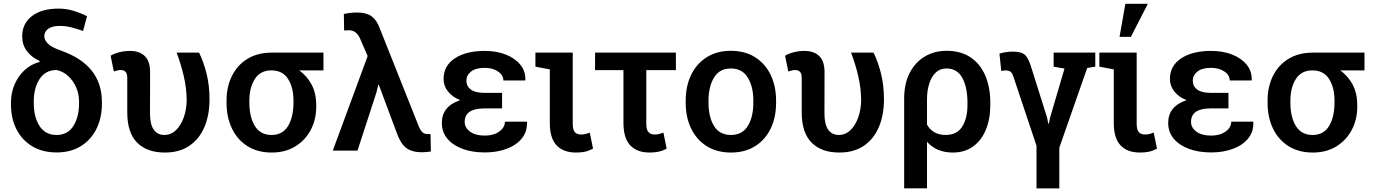

<svg xmlns="http://www.w3.org/2000/svg" viewBox="-20 -812 7416 1035"><path d="M285.2 9.8Q209 9.8 153.8 -23.4Q98.6 -56.6 68.8 -115Q39.1 -173.3 39.1 -249V-258.8Q39.1 -313 59.3 -358.6Q79.6 -404.3 114.3 -435.5Q148.9 -466.8 192.4 -477.5L194.3 -482.9Q149.4 -503.4 124.5 -537.1Q99.6 -570.8 99.6 -615.2Q99.6 -685.1 152.1 -725.3Q204.6 -765.6 295.4 -765.6Q334.5 -765.6 371.6 -755.1Q408.7 -744.6 449.2 -724.6L427.7 -645Q400.4 -655.3 367.2 -663.8Q334 -672.4 300.8 -672.4Q262.2 -672.4 240.5 -657.2Q218.8 -642.1 218.8 -616.2Q218.8 -596.7 238 -576.9Q257.3 -557.1 309.1 -539.1Q529.3 -461.9 529.3 -262.2V-252.4Q529.3 -175.8 499.5 -116.5Q469.7 -57.1 415 -23.7Q360.4 9.8 285.2 9.8ZM285.2 -84.5Q344.7 -84.5 375.5 -132.8Q406.2 -181.2 406.2 -255.9V-265.6Q406.2 -304.2 390.9 -340.1Q375.5 -376 348.1 -401.6Q320.8 -427.2 285.2 -434.6Q225.1 -434.6 193.6 -386.2Q162.1 -337.9 162.1 -265.6V-255.9Q162.1 -181.2 193.1 -132.8Q224.1 -84.5 285.2 -84.5Z M868.7 10.3Q772.5 10.3 719.2 -43.2Q666 -96.7 666 -206.5V-390.6Q666 -415.5 656.7 -425Q647.5 -434.6 629.9 -434.6Q621.6 -434.6 611.1 -431.9Q600.6 -429.2 593.8 -426.8L576.2 -511.7Q595.7 -523.4 623.8 -530.5Q651.9 -537.6 679.7 -537.6Q731.9 -537.6 760.5 -509.8Q789.1 -481.9 789.1 -423.3L788.6 -201.7Q788.6 -140.6 809.1 -112.5Q829.6 -84.5 865.2 -84.5Q901.9 -84.5 929 -110.8Q956.1 -137.2 971.2 -180.7Q986.3 -224.1 986.3 -275.9Q985.4 -337.4 970.9 -400.4Q956.5 -463.4 932.1 -528.3H1053.2Q1078.1 -477.1 1093.8 -414.1Q1109.4 -351.1 1109.4 -275.9Q1109.4 -192.4 1082.3 -127.9Q1055.2 -63.5 1001.5 -26.6Q947.8 10.3 868.7 10.3Z M1444.8 10.3Q1369.1 10.3 1314.5 -23.9Q1259.8 -58.1 1230.5 -118.9Q1201.2 -179.7 1201.2 -258.8V-269Q1201.2 -344.7 1230.5 -403.3Q1259.8 -461.9 1314.5 -495.1Q1369.1 -528.3 1444.8 -528.3H1723.6V-432.6H1592.8Q1634.8 -402.8 1659.7 -356.2Q1684.6 -309.6 1684.6 -246.1V-235.8Q1684.6 -168 1655.3 -112.1Q1626 -56.2 1572 -22.9Q1518.1 10.3 1444.8 10.3ZM1443.8 -84.5Q1503.9 -84.5 1533 -133.1Q1562 -181.6 1562 -258.8V-269Q1562 -340.3 1532.7 -386.5Q1503.4 -432.6 1442.9 -432.6Q1383.3 -432.6 1353.8 -386.2Q1324.2 -339.8 1324.2 -269V-258.8Q1324.2 -181.2 1353.8 -132.8Q1383.3 -84.5 1443.8 -84.5Z M2255.4 8.8Q2200.7 8.8 2170.2 -14.2Q2139.6 -37.1 2118.7 -95.7L2022 -355L2019 -354.5L2009.3 -314L1907.2 0H1773.9L1961.9 -509.8L1921.4 -603Q1901.9 -648.9 1861.3 -648.9Q1847.7 -648.9 1835 -647.9L1833.5 -736.3Q1845.2 -739.7 1866.7 -742.2Q1888.2 -744.6 1905.3 -744.6Q1954.6 -744.6 1982.4 -724.6Q2010.3 -704.6 2025.4 -663.6L2234.9 -137.2Q2244.1 -112.8 2255.1 -101.1Q2266.1 -89.4 2283.7 -89.4Q2289.6 -89.4 2293.2 -89.4Q2296.9 -89.4 2300.8 -89.8L2302.7 4.4Q2293.5 5.9 2281.2 7.3Q2269 8.8 2255.4 8.8Z M2593.8 9.8Q2525.9 9.8 2473.6 -9.5Q2421.4 -28.8 2391.6 -64.5Q2361.8 -100.1 2361.8 -149.4Q2361.8 -239.3 2460.9 -272Q2418.5 -289.1 2394.8 -319.1Q2371.1 -349.1 2371.1 -385.7Q2371.1 -457.5 2431.9 -497.6Q2492.7 -537.6 2593.3 -537.6Q2656.7 -537.6 2706.8 -517.8Q2756.8 -498 2785.2 -462.9Q2813.5 -427.7 2812 -381.3L2811 -378.4H2693.4Q2693.4 -407.7 2664.1 -427Q2634.8 -446.3 2593.3 -446.3Q2543.9 -446.3 2519 -426Q2494.1 -405.8 2494.1 -378.4Q2494.1 -347.2 2518.1 -329.3Q2542 -311.5 2590.3 -311.5H2686.5V-227.5H2590.3Q2484.9 -227.5 2484.9 -154.8Q2484.9 -124 2513.7 -102.5Q2542.5 -81.1 2593.8 -81.1Q2641.1 -81.1 2671.4 -103Q2701.7 -125 2701.7 -156.2H2819.8L2820.8 -153.3Q2822.3 -100.6 2791.7 -64.2Q2761.2 -27.8 2709 -9Q2656.7 9.8 2593.8 9.8Z M3085.4 10.3Q3016.6 10.3 2980.2 -28.6Q2943.8 -67.4 2943.8 -149.4V-438L2866.2 -452.6V-528.3H3067.4V-146Q3067.4 -112.3 3078.9 -99.6Q3090.3 -86.9 3112.8 -86.9Q3126 -86.9 3135.7 -89.4Q3145.5 -91.8 3159.2 -97.2L3176.8 -10.7Q3153.8 1.5 3133.1 5.9Q3112.3 10.3 3085.4 10.3Z M3482.4 10.3Q3413.6 10.3 3377.2 -28.6Q3340.8 -67.4 3340.8 -149.4V-434.1H3187.5L3188 -528.3H3623.5V-434.1H3463.9V-146Q3463.9 -112.3 3475.8 -99.6Q3487.8 -86.9 3510.7 -86.9Q3522 -86.9 3533.7 -89.8Q3545.4 -92.8 3556.2 -97.2L3573.7 -10.7Q3552.2 1 3530 5.6Q3507.8 10.3 3482.4 10.3Z M3920.4 10.3Q3844.2 10.3 3789.6 -24.2Q3734.9 -58.6 3705.6 -119.1Q3676.3 -179.7 3676.3 -258.8V-269Q3676.3 -347.7 3705.6 -408.2Q3734.9 -468.8 3789.6 -503.4Q3844.2 -538.1 3919.4 -538.1Q3995.6 -538.1 4050.3 -503.7Q4105 -469.2 4134.3 -408.4Q4163.6 -347.7 4163.6 -269V-258.8Q4163.6 -179.2 4134.3 -118.7Q4105 -58.1 4050.5 -23.9Q3996.1 10.3 3920.4 10.3ZM3920.4 -84.5Q3981.4 -84.5 4011.2 -133.1Q4041 -181.6 4041 -258.8V-269Q4041 -344.7 4011 -393.8Q3981 -442.9 3919.4 -442.9Q3858.4 -442.9 3828.9 -393.8Q3799.3 -344.7 3799.3 -269V-258.8Q3799.3 -181.6 3828.9 -133.1Q3858.4 -84.5 3920.4 -84.5Z M4504.4 10.3Q4408.2 10.3 4355 -43.2Q4301.8 -96.7 4301.8 -206.5V-390.6Q4301.8 -415.5 4292.5 -425Q4283.2 -434.6 4265.6 -434.6Q4257.3 -434.6 4246.8 -431.9Q4236.3 -429.2 4229.5 -426.8L4211.9 -511.7Q4231.4 -523.4 4259.5 -530.5Q4287.6 -537.6 4315.4 -537.6Q4367.7 -537.6 4396.2 -509.8Q4424.8 -481.9 4424.8 -423.3L4424.3 -201.7Q4424.3 -140.6 4444.8 -112.5Q4465.3 -84.5 4501 -84.5Q4537.6 -84.5 4564.7 -110.8Q4591.8 -137.2 4606.9 -180.7Q4622.1 -224.1 4622.1 -275.9Q4621.1 -337.4 4606.7 -400.4Q4592.3 -463.4 4567.9 -528.3H4689Q4713.9 -477.1 4729.5 -414.1Q4745.1 -351.1 4745.1 -275.9Q4745.1 -192.4 4718 -127.9Q4690.9 -63.5 4637.2 -26.6Q4583.5 10.3 4504.4 10.3Z M4854 203.1V-281.7Q4854 -359.9 4883.1 -417.5Q4912.1 -475.1 4963.9 -506.6Q5015.6 -538.1 5083 -538.1Q5159.2 -538.1 5211.4 -503.2Q5263.7 -468.3 5291 -405.3Q5318.4 -342.3 5318.4 -257.3V-247.1Q5318.4 -169.9 5294.2 -112.1Q5270 -54.2 5224.9 -22Q5179.7 10.3 5116.2 10.3Q5027.8 10.3 4977.1 -47.9V203.1ZM5077.6 -84.5Q5138.2 -84.5 5166.7 -129.2Q5195.3 -173.8 5195.3 -247.1V-257.3Q5195.3 -340.8 5167.7 -391.8Q5140.1 -442.9 5082 -442.9Q5046.9 -442.9 5023.7 -420.4Q5000.5 -397.9 4988.8 -360.1Q4977.1 -322.3 4977.1 -276.4V-140.1Q5008.8 -84.5 5077.6 -84.5Z M5567.4 203.6V-26.4L5442.4 -399.9Q5436 -419.4 5426.5 -426Q5417 -432.6 5399.4 -432.6Q5393.6 -432.6 5377.4 -429.7L5367.7 -522.9Q5382.3 -527.8 5401.9 -530.8Q5421.4 -533.7 5438 -533.7Q5482.9 -533.7 5502 -519Q5521 -504.4 5535.6 -460L5624 -179.7L5630.9 -145H5633.8L5641.1 -179.7L5718.3 -442.4L5659.7 -452.6V-528.3H5884.3V-452.6L5840.8 -445.8L5690.4 -16.1V203.6Z M6125.5 10.3Q6056.6 10.3 6020.3 -28.6Q5983.9 -67.4 5983.9 -149.4V-438L5906.2 -452.6V-528.3H6107.4V-146Q6107.4 -112.3 6118.9 -99.6Q6130.4 -86.9 6152.8 -86.9Q6166 -86.9 6175.8 -89.4Q6185.5 -91.8 6199.2 -97.2L6216.8 -10.7Q6193.8 1.5 6173.1 5.9Q6152.3 10.3 6125.5 10.3ZM6015.1 -613.3 6046.4 -791.5H6167.5L6076.2 -613.3Z M6509.3 9.8Q6441.4 9.8 6389.2 -9.5Q6336.9 -28.8 6307.1 -64.5Q6277.3 -100.1 6277.3 -149.4Q6277.3 -239.3 6376.5 -272Q6334 -289.1 6310.3 -319.1Q6286.6 -349.1 6286.6 -385.7Q6286.6 -457.5 6347.4 -497.6Q6408.2 -537.6 6508.8 -537.6Q6572.3 -537.6 6622.3 -517.8Q6672.4 -498 6700.7 -462.9Q6729 -427.7 6727.5 -381.3L6726.6 -378.4H6608.9Q6608.9 -407.7 6579.6 -427Q6550.3 -446.3 6508.8 -446.3Q6459.5 -446.3 6434.6 -426Q6409.7 -405.8 6409.7 -378.4Q6409.7 -347.2 6433.6 -329.3Q6457.5 -311.5 6505.9 -311.5H6602.1V-227.5H6505.9Q6400.4 -227.5 6400.4 -154.8Q6400.4 -124 6429.2 -102.5Q6458 -81.1 6509.3 -81.1Q6556.6 -81.1 6586.9 -103Q6617.2 -125 6617.2 -156.2H6735.4L6736.3 -153.3Q6737.8 -100.6 6707.3 -64.2Q6676.8 -27.8 6624.5 -9Q6572.3 9.8 6509.3 9.8Z M7056.6 10.3Q6981 10.3 6926.3 -23.9Q6871.6 -58.1 6842.3 -118.9Q6813 -179.7 6813 -258.8V-269Q6813 -344.7 6842.3 -403.3Q6871.6 -461.9 6926.3 -495.1Q6981 -528.3 7056.6 -528.3H7335.4V-432.6H7204.6Q7246.6 -402.8 7271.5 -356.2Q7296.4 -309.6 7296.4 -246.1V-235.8Q7296.4 -168 7267.1 -112.1Q7237.8 -56.2 7183.8 -22.9Q7129.9 10.3 7056.6 10.3ZM7055.7 -84.5Q7115.7 -84.5 7144.8 -133.1Q7173.8 -181.6 7173.8 -258.8V-269Q7173.8 -340.3 7144.5 -386.5Q7115.2 -432.6 7054.7 -432.6Q6995.1 -432.6 6965.6 -386.2Q6936 -339.8 6936 -269V-258.8Q6936 -181.2 6965.6 -132.8Q6995.1 -84.5 7055.7 -84.5Z"/></svg>

Font: Roboto Slab Medium
Style: Regular
Weight: 500
Designer: Google
Version: Version 2.001; ttfautohint (v1.8.3)